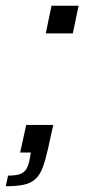

<svg xmlns="http://www.w3.org/2000/svg" viewBox="-49 -530 298 667"><path d="M-29 117 -21 80Q5 80 20 75Q35 70 43 56.5Q51 43 55 18L58 0H21L42 -96H136L118 -14Q109 26 99.5 51.5Q90 77 74.5 91.5Q59 106 34.5 111.5Q10 117 -29 117ZM110 -414 130 -510H224L204 -414Z"/></svg>

Font: Saira Expanded
Style: Italic
Weight: 400
Width: 7
Italic angle: -12°
Designer: Hector Gatti with collaboration of the Omnibus-Type team
Foundry: Omnibus-Type
Version: Version 1.101